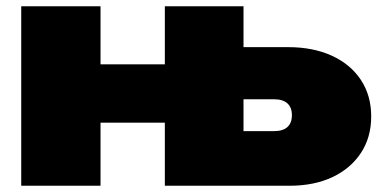

<svg xmlns="http://www.w3.org/2000/svg" viewBox="-20 -595 1222 615"><path d="M508 0V-202H302V0H48V-575H302V-389H508V-575H760V-444H903Q983 -444 1043 -416.5Q1103 -389 1136 -339Q1169 -289 1169 -222Q1169 -155 1136 -105Q1103 -55 1044.5 -27.5Q986 0 907 0ZM760 -175H858Q886 -175 900.5 -188Q915 -201 915 -226Q915 -251 900.5 -264Q886 -277 858 -277H760Z"/></svg>

Font: Bounded
Style: Regular
Weight: 900
Designer: Vlad Churkin
Version: Version 1.0